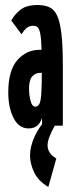

<svg xmlns="http://www.w3.org/2000/svg" viewBox="-20 -502 290 767"><path d="M94 11Q55 11 34 -31Q13 -73 13 -132Q13 -221 49.5 -262Q86 -303 138 -303Q142 -303 146 -303Q145 -346 141 -366.5Q137 -387 130.5 -393Q124 -399 114 -399Q98 -399 87.5 -391Q77 -383 66 -365L25 -420Q37 -443 61 -462.5Q85 -482 131 -482Q158 -482 177.5 -473Q197 -464 208.5 -439Q220 -414 225.5 -366.5Q231 -319 231 -243V0H148V-31Q140 -8 127 1.5Q114 11 94 11ZM96 -148Q96 -123 102 -99.5Q108 -76 121 -76Q138 -76 142.5 -104.5Q147 -133 147 -211Q143 -211 141 -211Q121 -211 108.5 -196.5Q96 -182 96 -148ZM205 131 173 245Q133 221 116.5 186.5Q100 152 100 119Q100 83 119 41.5Q138 0 174 -34L199 0Q170 51 170 78Q170 111 205 131Z"/></svg>

Font: Inconsolata UltraCondensed Black
Style: Regular
Weight: 900
Width: 1
Monospace: yes
Designer: Raph Levien, Cyreal, Brenton Simpson
Foundry: Raph Levien, Cyreal, Google
Version: Version 3.001; ttfautohint (v1.8.2.53-6de2)